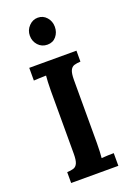

<svg xmlns="http://www.w3.org/2000/svg" viewBox="-139 -770 570 824"><g transform="rotate(-20 145.5 -358.0)"><path d="M253 -476Q236.2 -475.2 224.2 -471.6Q212.3 -467.9 206.1 -454.5Q199.9 -441.1 199.9 -410.7V-123.2Q199.9 -103 198.9 -84.2Q198 -65.3 196.9 -55.7Q208.7 -56.8 227 -57.4Q245.3 -57.9 253 -57.9V0H37.4V-49.5Q54.6 -50.2 66.6 -53.9Q78.5 -57.6 84.7 -71Q90.9 -84.3 90.9 -114.8V-402.6Q90.9 -422.8 91.9 -441.7Q92.8 -460.6 93.9 -470.1Q82.1 -469.7 63.8 -469.2Q45.5 -468.6 37.4 -467.9V-525.9H253ZM145.6 -592.6Q119.9 -592.6 103.4 -610.7Q86.9 -628.9 86.9 -654.2Q86.9 -679.5 104.3 -697.7Q121.7 -715.8 144.8 -715.8Q169.1 -715.8 185 -697.7Q201 -679.5 201 -654.2Q201 -628.9 185.9 -610.7Q170.9 -592.6 145.6 -592.6Z"/></g></svg>

Font: Parastoo
Style: Regular
Weight: 400
Foundry: Saber Rastikerdar (saber.rastikerdar@gmail.com)
Version: Version 3.000